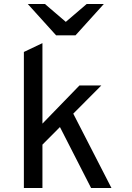

<svg xmlns="http://www.w3.org/2000/svg" viewBox="-20 -937 656 957"><path d="M99 0V-678L191.5 -722V0ZM182.5 -207V-311.5L376 -511H485ZM434 0 272 -317 338.5 -383.5 535.5 0ZM259.5 -761 118.5 -917H204L308 -828L412 -917H497.5L356.5 -761Z"/></svg>

Font: Overpass Mono Medium
Style: Regular
Weight: 500
Monospace: yes
Designer: Delve Withrington, Dave Bailey
Foundry: Delve Fonts LLC
Version: Version 4.000